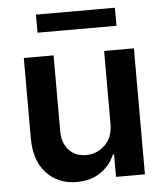

<svg xmlns="http://www.w3.org/2000/svg" viewBox="-52 -774 713 828"><g transform="rotate(-5 304.0 -360.0)"><path d="M476.1 -727.1V-648.9H134.3V-727.1ZM413.6 -229.5V-545.4H542.5V0H417.5V-97.2H412.1Q392.6 -49.8 349.9 -21.2Q307.1 7.3 248 7.3Q166 7.3 116 -47.1Q65.9 -101.6 65.9 -198.2V-545.4H194.8V-218.3Q194.8 -166.5 222.7 -135.7Q250.5 -105 297.4 -105Q343.8 -105 378.7 -137.9Q413.6 -170.9 413.6 -229.5Z"/></g></svg>

Font: Interop SemBd
Style: Regular
Weight: 600
Designer: Rasmus Andersson, Google, Jang Haemin
Foundry: jhaemin
Version: Version 1.007